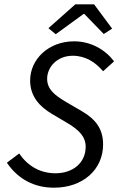

<svg xmlns="http://www.w3.org/2000/svg" viewBox="-20 -860 550 892"><path d="M205 -729 239 -701 368 -795H372L462 -702L501 -727L417 -840H330ZM12 -104C65 -26 141 12 231 12C365 12 459 -72 459 -189C459 -262 423 -307 361 -343L284 -388C236 -417 199 -444 199 -494C199 -547 244 -601 318 -601C379 -601 425 -569 459 -529L510 -575C469 -629 403 -668 324 -668C206 -668 120 -585 120 -486C120 -412 164 -365 221 -331L297 -286C346 -256 378 -226 378 -178C378 -103 318 -55 238 -55C166 -55 109 -89 69 -147Z"/></svg>

Font: Cambridge Sans Italic
Style: Regular
Weight: 400
Italic angle: -11°
Version: Version 2.000;PS 002.000;hotconv 1.0.88;makeotf.lib2.5.64775